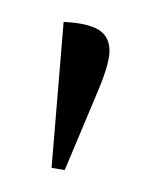

<svg xmlns="http://www.w3.org/2000/svg" viewBox="-20 -694 144 175"><path d="M27 -541 38 -674Q59.8 -673 69.8 -666.9Q79.8 -660.8 79.8 -647.5Q79.8 -635.5 68 -608L39 -539Z"/></svg>

Font: FogtwoNo5
Style: Regular
Weight: 400
Designer: gluk (gluksza@wp.pl)
Foundry: gluk (gluksza@wp.pl)
Version: Version 0.87